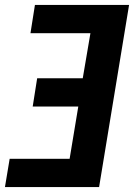

<svg xmlns="http://www.w3.org/2000/svg" viewBox="-20 -755 541 775"><path d="M0 0 19 -114H261L296 -325H112L130 -439H314L345 -621H103L121 -735H501L380 0Z"/></svg>

Font: Iosevka SS18 Heavy
Style: Italic
Weight: 900
Italic angle: -9°
Monospace: yes
Designer: Belleve Invis
Foundry: Belleve Invis
Version: Version 25.1.1; ttfautohint (v1.8.4)